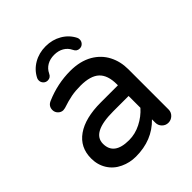

<svg xmlns="http://www.w3.org/2000/svg" viewBox="-191 -800 931 931"><g transform="rotate(-45 274.5 -334.0)"><path d="M125 -6.8Q86.9 -24.4 65.4 -58.6Q43.9 -92.8 43.9 -136.7Q43.9 -212.9 103 -254.4Q162.1 -295.9 269.5 -295.9H386.7V-302.7Q386.7 -365.2 356 -394Q325.2 -422.9 256.8 -422.9Q221.7 -422.9 193.4 -417.5Q165 -412.1 127 -399.4L114.3 -397.5Q99.6 -397.5 88.4 -408.7Q77.1 -419.9 77.1 -435.5Q77.1 -462.9 103.5 -473.6Q185.5 -508.8 272.5 -508.8Q339.8 -508.8 387.7 -481.4Q432.6 -455.1 455.1 -411.6Q477.5 -368.2 477.5 -315.4V-39.1Q477.5 -20.5 463.9 -7.3Q450.2 5.9 431.6 5.9Q413.1 5.9 399.9 -7.3Q386.7 -20.5 386.7 -39.1V-62.5Q316.4 10.7 204.1 10.7Q162.1 10.7 125 -6.8ZM386.7 -141.6V-222.7H281.2Q134.8 -222.7 134.8 -146.5Q134.8 -69.3 237.3 -69.3Q279.3 -69.3 318.8 -89.4Q358.4 -109.4 386.7 -141.6ZM131.8 -584Q131.8 -591.8 134.8 -597.7Q153.3 -634.8 189.9 -656.2Q226.6 -677.7 272.5 -677.7Q318.4 -677.7 355 -656.2Q391.6 -634.8 410.2 -597.7Q413.1 -591.8 413.1 -584Q413.1 -571.3 404.3 -562Q395.5 -552.7 381.8 -552.7Q362.3 -552.7 353.5 -572.3Q342.8 -594.7 321.8 -606.9Q300.8 -619.1 272.5 -619.1Q244.1 -619.1 223.1 -606.9Q202.1 -594.7 191.4 -572.3Q182.6 -552.7 163.1 -552.7Q149.4 -552.7 140.6 -562Q131.8 -571.3 131.8 -584Z"/></g></svg>

Font: jf-openhuninn-2.1
Style: Regular
Weight: 400
Designer: [Kosugi Maru]
Designed by MOTOYA      

[Varela Round]
Joe Prince (Latin component); Avraham Cornfeld (Hebrew component)
Foundry: justfont Co., Ltd.
Version: 2.1